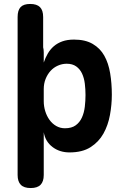

<svg xmlns="http://www.w3.org/2000/svg" viewBox="-20 -760 640 970"><path d="M69 -674Q69 -708 84 -724Q99 -740 132.5 -740Q166 -740 182 -724Q198 -708 198 -674V-521Q201 -510 201 -495V-444Q209 -468 221.5 -489.5Q234 -511 252 -526.5Q270 -542 295 -551Q320 -560 354 -560Q411 -560 448.5 -538Q486 -516 507 -478.5Q528 -441 536.5 -390Q545 -339 545 -281Q545 -231 535.5 -179Q526 -127 502.5 -85Q479 -43 437.5 -16.5Q396 10 331 10Q281 10 245 -17.5Q209 -45 201 -92V124Q201 157 185 173.5Q169 190 135 190Q101 190 85 173.5Q69 157 69 124ZM317 -438Q294 -438 272.5 -428.5Q251 -419 235.5 -402Q220 -385 210.5 -361.5Q201 -338 201 -310V-249Q201 -223 208.5 -198.5Q216 -174 230 -154.5Q244 -135 264 -123.5Q284 -112 308 -112Q342 -112 362.5 -127Q383 -142 394 -166.5Q405 -191 408.5 -221Q412 -251 412 -280Q412 -309 408.5 -337.5Q405 -366 394.5 -388.5Q384 -411 365 -424.5Q346 -438 317 -438Z"/></svg>

Font: Maple Mono
Style: Bold
Weight: 700
Monospace: yes
Designer: subframe7536
Version: Version 7.200